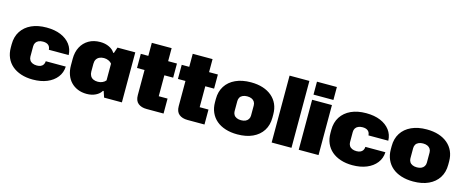

<svg xmlns="http://www.w3.org/2000/svg" viewBox="-40 -1376 4889 2021"><g transform="rotate(15 2404.5 -365.5)"><path d="M330 11Q259 11 201.5 -8Q144 -27 104 -61.5Q64 -96 42.5 -145Q21 -194 21 -255V-291Q21 -373 59.5 -432.5Q98 -492 167.5 -524Q237 -556 332 -556Q422 -556 487.5 -528.5Q553 -501 590.5 -451.5Q628 -402 630 -336H414Q412 -369 391.5 -386Q371 -403 333 -403Q306 -403 286 -394Q266 -385 255.5 -368Q245 -351 245 -328V-217Q245 -196 255.5 -178.5Q266 -161 286.5 -152Q307 -143 334 -143Q358 -143 375.5 -150.5Q393 -158 403 -173.5Q413 -189 414 -211H632Q629 -144 590 -94Q551 -44 484.5 -16.5Q418 11 330 11Z M917 10Q863 10 819.5 -8Q776 -26 745 -58.5Q714 -91 697.5 -136.5Q681 -182 681 -237V-310Q681 -383 710 -438Q739 -493 792 -524Q845 -555 917 -555Q972 -555 1014.5 -534.5Q1057 -514 1076 -481H1084L1106 -545H1300V0H1106L1084 -66H1076Q1057 -32 1014.5 -11Q972 10 917 10ZM998 -144Q1025 -144 1048 -154.5Q1071 -165 1084 -182V-364Q1071 -381 1048 -391.5Q1025 -402 998 -402Q969 -402 948 -391.5Q927 -381 916 -362Q905 -343 905 -315V-230Q905 -204 916 -184Q927 -164 948 -154Q969 -144 998 -144Z M1569 0Q1511 0 1476.5 -28Q1442 -56 1442 -117V-687H1658V-163H1754V0ZM1360 -391V-545H1754V-391Z M2015 0Q1957 0 1922.5 -28Q1888 -56 1888 -117V-687H2104V-163H2200V0ZM1806 -391V-545H2200V-391Z M2559 11Q2487 11 2429 -7.5Q2371 -26 2330.5 -60.5Q2290 -95 2268 -144.5Q2246 -194 2246 -255V-291Q2246 -372 2284 -431.5Q2322 -491 2392.5 -523.5Q2463 -556 2559 -556Q2632 -556 2689.5 -537.5Q2747 -519 2788 -484Q2829 -449 2850.5 -400.5Q2872 -352 2872 -291V-255Q2872 -173 2834 -113.5Q2796 -54 2726 -21.5Q2656 11 2559 11ZM2559 -143Q2587 -143 2607 -152Q2627 -161 2638 -178.5Q2649 -196 2649 -217V-328Q2649 -351 2638 -368Q2627 -385 2607 -394Q2587 -403 2559 -403Q2532 -403 2511.5 -394Q2491 -385 2480.5 -368Q2470 -351 2470 -328V-217Q2470 -196 2480.5 -178.5Q2491 -161 2511.5 -152Q2532 -143 2559 -143Z M2932 0V-729H3148V0Z M3227 0V-545H3443V0ZM3227 -601V-742H3444V-601Z M3813 11Q3742 11 3684.5 -8Q3627 -27 3587 -61.5Q3547 -96 3525.5 -145Q3504 -194 3504 -255V-291Q3504 -373 3542.5 -432.5Q3581 -492 3650.5 -524Q3720 -556 3815 -556Q3905 -556 3970.5 -528.5Q4036 -501 4073.5 -451.5Q4111 -402 4113 -336H3897Q3895 -369 3874.5 -386Q3854 -403 3816 -403Q3789 -403 3769 -394Q3749 -385 3738.5 -368Q3728 -351 3728 -328V-217Q3728 -196 3738.5 -178.5Q3749 -161 3769.5 -152Q3790 -143 3817 -143Q3841 -143 3858.5 -150.5Q3876 -158 3886 -173.5Q3896 -189 3897 -211H4115Q4112 -144 4073 -94Q4034 -44 3967.5 -16.5Q3901 11 3813 11Z M4475 11Q4403 11 4345 -7.5Q4287 -26 4246.5 -60.5Q4206 -95 4184 -144.5Q4162 -194 4162 -255V-291Q4162 -372 4200 -431.5Q4238 -491 4308.5 -523.5Q4379 -556 4475 -556Q4548 -556 4605.5 -537.5Q4663 -519 4704 -484Q4745 -449 4766.5 -400.5Q4788 -352 4788 -291V-255Q4788 -173 4750 -113.5Q4712 -54 4642 -21.5Q4572 11 4475 11ZM4475 -143Q4503 -143 4523 -152Q4543 -161 4554 -178.5Q4565 -196 4565 -217V-328Q4565 -351 4554 -368Q4543 -385 4523 -394Q4503 -403 4475 -403Q4448 -403 4427.5 -394Q4407 -385 4396.5 -368Q4386 -351 4386 -328V-217Q4386 -196 4396.5 -178.5Q4407 -161 4427.5 -152Q4448 -143 4475 -143Z"/></g></svg>

Font: Hubot Sans Condensed ExtraLight Black
Style: Regular
Weight: 900
Version: Version 2.000